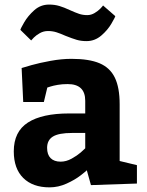

<svg xmlns="http://www.w3.org/2000/svg" viewBox="-20 -806 641 836"><path d="M195.8 9.8Q122.6 9.8 81.3 -31Q40 -71.8 40 -147Q40 -232.9 101.6 -272.5Q163.1 -312 280.8 -312H351.1V-367.2Q351.1 -440.4 273.9 -439.9Q251 -439.9 231.4 -436.5Q211.9 -433.1 200.4 -429.4Q189 -425.8 186 -424.8L170.9 -361.8H81.1L74.2 -509.8Q83 -512.7 117.4 -522.5Q151.9 -532.2 200 -541Q248 -549.8 291 -549.8Q368.2 -549.8 413.6 -530.5Q459 -511.2 480 -468Q501 -424.8 501 -352.1V-105L576.2 -86.9V-6.8L376 0L357.9 -64.9Q357.9 -63 332 -43Q306.2 -22.9 270 -6.6Q233.9 9.8 195.8 9.8ZM244.1 -102.1Q268.1 -102.1 291.5 -115Q314.9 -127.9 331.1 -141.8Q347.2 -155.8 351.1 -160.2V-227.1H293.9Q235.8 -227.1 210.4 -211.4Q185.1 -195.8 185.1 -162.1Q185.1 -132.8 200.4 -117.4Q215.8 -102.1 244.1 -102.1ZM193.8 -786.1Q217.8 -786.1 238.3 -780Q258.8 -773.9 283.7 -762.2Q308.6 -751 324.7 -745.6Q340.8 -740.2 359.9 -740.2Q377 -740.2 392.3 -749.5Q407.7 -758.8 417.2 -768.8Q426.8 -778.8 428.7 -782.2L481.9 -735.8Q481.9 -731.9 465.3 -703.4Q448.7 -674.8 420.7 -650.9Q392.6 -627 356.9 -627Q333 -627 314 -632.6Q294.9 -638.2 265.6 -649.9Q243.7 -659.7 226.3 -665.3Q209 -670.9 189 -670.9Q169.9 -670.9 153.8 -661.9Q137.7 -652.8 127.7 -642.8Q117.7 -632.8 115.7 -629.9L68.8 -675.8Q68.8 -680.2 85.2 -708.5Q101.6 -736.8 129.2 -761.5Q156.7 -786.1 193.8 -786.1Z"/></svg>

Font: Kadwa
Style: Bold
Weight: 700
Designer: Sol Matas
Foundry: Sol Matas
Version: Version 1.001;PS 001.000;hotconv 1.0.70;makeotf.lib2.5.58329